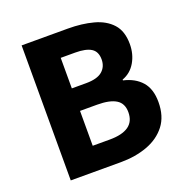

<svg xmlns="http://www.w3.org/2000/svg" viewBox="-119 -761 843 871"><g transform="rotate(-20 302.5 -326.0)"><path d="M76.9 0V-651.8H300Q367.7 -651.8 422.3 -637.1Q476.8 -622.5 508.6 -587.4Q540.4 -552.4 540.4 -490.1Q540.4 -441.4 518 -402.9Q495.6 -364.4 454.5 -349.4V-345.4Q509.8 -332.9 541.1 -297.4Q572.5 -261.8 572.5 -198.6Q572.5 -129.8 538.5 -86Q504.4 -42.2 447 -21.1Q389.5 0 318.6 0ZM224.3 -390.7H293.2Q346.8 -390.7 371.6 -411.8Q396.3 -432.9 396.3 -468.3Q396.3 -506.1 371 -522.1Q345.8 -538.1 294.3 -538.1H224.3ZM224.3 -113.7H306.6Q366.9 -113.7 397.7 -135.4Q428.4 -157.1 428.4 -201.5Q428.4 -244.4 397.9 -263.2Q367.5 -282 306.6 -282H224.3Z"/></g></svg>

Font: Source Sans 3 VF
Style: Regular
Weight: 200
Designer: Paul D. Hunt
Foundry: Adobe
Version: Version 3.046;hotconv 1.0.118;makeotfexe 2.5.65603